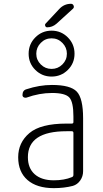

<svg xmlns="http://www.w3.org/2000/svg" viewBox="-20 -975 540 1005"><path d="M328.1 -288.1Q126 -288.1 126 -152.3Q126 -94.7 161.6 -63Q197.3 -31.2 261.7 -31.2Q316.4 -31.2 356.4 -47.9Q364.3 -50.8 364.3 -59.6V-279.3Q364.3 -288.1 355.5 -288.1ZM261.7 9.8Q172.9 9.8 124 -32.7Q75.2 -75.2 75.2 -151.9Q75.2 -228.5 133.8 -278.3Q192.4 -328.1 328.1 -328.1H355.5Q364.3 -328.1 364.3 -335.9V-365.2Q364.3 -441.4 342.8 -464.8Q321.3 -488.3 252 -488.3Q186.5 -488.3 118.2 -463.9Q110.4 -461.9 104 -465.8Q97.7 -469.7 97.7 -477.5Q97.7 -502 118.2 -507.8Q186.5 -530.3 252 -530.3Q348.6 -530.3 381.8 -495.6Q415 -460.9 415 -355.5V-79.1Q415 -51.8 399.9 -30.3Q384.8 -8.8 361.3 -2Q315.4 9.8 261.7 9.8ZM275.4 -850.6Q253.9 -832 226.6 -832Q219.7 -832 216.8 -839.4Q213.9 -846.7 218.8 -851.6L290 -927.7Q315.4 -955.1 351.6 -955.1Q361.3 -955.1 365.2 -945.8Q369.1 -936.5 362.3 -929.7ZM306.6 -750.5Q283.2 -774.4 250 -774.4Q216.8 -774.4 193.4 -750.5Q169.9 -726.6 169.9 -693.8Q169.9 -661.1 193.4 -637.7Q216.8 -614.3 250 -614.3Q283.2 -614.3 306.6 -637.7Q330.1 -661.1 330.1 -693.8Q330.1 -726.6 306.6 -750.5ZM165 -608.9Q129.9 -643.6 129.9 -693.8Q129.9 -744.1 165 -779.3Q200.2 -814.5 250 -814.5Q299.8 -814.5 335 -779.3Q370.1 -744.1 370.1 -693.8Q370.1 -643.6 335 -608.9Q299.8 -574.2 250 -574.2Q200.2 -574.2 165 -608.9Z"/></svg>

Font: Rounded-X Mgen+ 1mn light
Style: Regular
Weight: 200
Designer: [Source Han Sans]
Ryoko NISHIZUKA  (kana & ideographs); Paul D. Hunt (Latin, Greek & Cyrillic); Wenlong ZHANG  (bopomofo
Version: Version 1.059.20150602